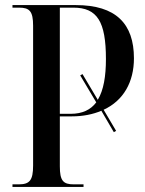

<svg xmlns="http://www.w3.org/2000/svg" viewBox="-20 -734 571 754"><path d="M29 0H308V-10H270C228 -10 215 -24 215 -81V-277H262C306 -277 345 -285 378 -299L427 -215L436 -220L387 -303C465 -339 506 -412 506 -505C506 -641 435 -714 278 -714H29V-704H55C96 -704 110 -690 110 -633V-84C110 -25 96 -10 53 -10H29ZM257 -287H215V-704H268C362 -704 396 -649 396 -502C396 -435 387 -380 364 -342L304 -443L295 -438L358 -332C336 -303 304 -287 257 -287Z"/></svg>

Font: Noto Serif Display Condensed Medium
Style: Regular
Weight: 500
Width: 3
Designer: Monotype Design Team
Foundry: Monotype Imaging Inc.
Version: Version 2.009